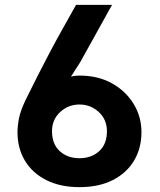

<svg xmlns="http://www.w3.org/2000/svg" viewBox="-20 -753 660 790"><path d="M52 -209Q52 -234 58 -265.5Q64 -297 85 -341Q114 -400 138.5 -448Q163 -496 186.5 -540.5Q210 -585 236 -631.5Q262 -678 293 -733H441L310 -497L272 -438Q290 -442 307 -442Q383 -442 440 -410.5Q497 -379 529.5 -326Q562 -273 562 -209Q562 -143 531.5 -92Q501 -41 444 -12Q387 17 307 17Q228 17 170.5 -12Q113 -41 82.5 -92Q52 -143 52 -209ZM307 -323Q261 -323 227.5 -292Q194 -261 194 -213Q194 -160 226 -131Q258 -102 307 -102Q356 -102 388 -131Q420 -160 420 -213Q420 -261 386.5 -292Q353 -323 307 -323Z"/></svg>

Font: Kreadon
Style: Bold
Weight: 700
Designer: Reiya WATANABE
Foundry: StudioGnu
Version: Version 1.003; ttfautohint (v1.8.4.7-5d5b);gftools[0.9.32]